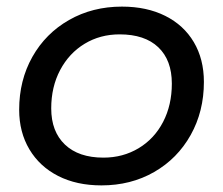

<svg xmlns="http://www.w3.org/2000/svg" viewBox="-20 -555 675 581"><path d="M38 -223Q38 -312 78 -383Q118 -454 189 -494.5Q260 -535 349 -535Q424 -535 480 -507Q536 -479 566.5 -427.5Q597 -376 597 -307Q597 -218 557 -146.5Q517 -75 446.5 -34.5Q376 6 287 6Q212 6 156 -22.5Q100 -51 69 -103Q38 -155 38 -223ZM500 -302Q500 -373 459 -412Q418 -451 342 -451Q283 -451 236 -422.5Q189 -394 162 -343Q135 -292 135 -227Q135 -157 176.5 -117.5Q218 -78 293 -78Q352 -78 399.5 -106.5Q447 -135 473.5 -186Q500 -237 500 -302Z"/></svg>

Font: Montserrat Alternates Medium
Style: Italic
Weight: 500
Italic angle: -11.3°
Designer: Julieta Ulanovsky
Foundry: Julieta Ulanovsky
Version: Version 7.200